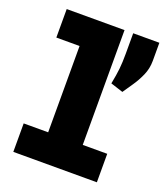

<svg xmlns="http://www.w3.org/2000/svg" viewBox="-125 -749 719 835"><g transform="rotate(20 234.5 -331.5)"><path d="M34.2 0V-131.8H147.5V-531.2H40V-663.1H307.6V-131.8H420.9V0ZM390.6 -407.2 333 -425.8Q341.3 -467.8 344.5 -497.6Q347.7 -527.3 347.7 -568.8V-663.1H468.8V-579.6Q468.8 -543.5 454.8 -512Q440.9 -480.5 422.6 -454.1Q404.3 -427.7 390.6 -407.2Z"/></g></svg>

Font: Anaheim ExtraBold
Style: Regular
Weight: 800
Version: Version 2.001